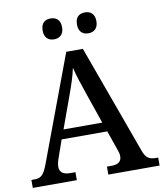

<svg xmlns="http://www.w3.org/2000/svg" viewBox="-97 -991 912 1069"><g transform="rotate(-10 359.0 -456.0)"><path d="M456 -794C485 -794 511 -810 511 -853C511 -897 485 -912 456 -912C426 -912 401 -897 401 -853C401 -810 426 -794 456 -794ZM262 -794C291 -794 317 -810 317 -853C317 -897 291 -912 262 -912C232 -912 207 -897 207 -853C207 -810 232 -794 262 -794ZM1 0H250V-45H222C181 -45 161 -60 161 -91C161 -104 165 -122 171 -138L206 -238H464L502 -129C507 -115 511 -103 511 -90C511 -59 491 -45 454 -45H428V0H718V-45H706C667 -45 648 -57 633 -100L410 -714H316L95 -122C72 -59 56 -45 18 -45H1ZM226 -291 293 -476C314 -534 327 -573 337 -620C348 -573 365 -524 384 -468L445 -291Z"/></g></svg>

Font: Noto Serif Devanagari Medium
Style: Regular
Weight: 500
Designer: Universal Thirst, Indian Type Foundry and the Monotype Design Team
Foundry: Monotype Imaging Inc.
Version: Version 2.004